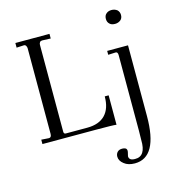

<svg xmlns="http://www.w3.org/2000/svg" viewBox="-125 -745 1011 1096"><g transform="rotate(-15 380.0 -197.0)"><path d="M55.2 -25.9 100.1 -22.9Q115.2 -22.9 115.2 -44.9V-550.8Q115.2 -558.1 109.9 -566.9Q103.5 -573.2 96.2 -571.8L55.2 -569.8V-597.2H256.8V-569.8L208 -571.8H206.1Q197.3 -571.8 192.9 -565.9Q188 -559.6 188 -550.8V-37.1Q188 -23.9 200.2 -23.9H326.2Q396.5 -23.9 433.1 -62Q469.2 -99.6 469.2 -170.9H492.2V2.9Q473.6 0 368.2 0H55.2ZM633.8 -637.2Q652.3 -637.2 667 -626Q679.2 -613.8 679.2 -596.2Q679.2 -576.2 666 -565.9Q652.3 -555.2 633.8 -555.2Q612.8 -555.2 602.1 -565.9Q589.8 -576.7 589.8 -596.2Q589.8 -616.7 603 -627Q614.7 -637.2 633.8 -637.2ZM672.9 0Q672.9 243.2 537.1 243.2Q497.6 243.2 474.1 224.1Q449.2 205.1 449.2 180.2Q449.2 163.6 460 152.8Q469.7 143.1 487.8 143.1Q499 143.1 506.8 147Q515.1 151.9 515.1 163.1Q515.1 168.9 512.2 179.2Q508.8 191.4 508.8 193.8Q508.8 219.2 543.9 219.2Q608.9 220.7 606 123Q606.9 98.1 606.9 68.8V-377Q606.9 -397 594.2 -397L549.8 -395V-418H672.9Z"/></g></svg>

Font: Unna Light
Style: Regular
Weight: 300
Designer: Jorge de Buen Unna
Foundry: Omnibus-Type
Version: Version 2.007;PS 002.007;hotconv 1.0.88;makeotf.lib2.5.64775